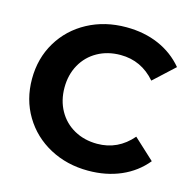

<svg xmlns="http://www.w3.org/2000/svg" viewBox="-106 -818 938 936"><g transform="rotate(15 363.0 -350.0)"><path d="M39 -350Q39 -454 88.5 -536.5Q138 -619 224.5 -665.5Q311 -712 419 -712Q510 -712 583.5 -680Q657 -648 707 -588L603 -492Q532 -574 427 -574Q362 -574 311 -545.5Q260 -517 231.5 -466Q203 -415 203 -350Q203 -285 231.5 -234Q260 -183 311 -154.5Q362 -126 427 -126Q532 -126 603 -209L707 -113Q657 -52 583 -20Q509 12 418 12Q311 12 224.5 -34.5Q138 -81 88.5 -163.5Q39 -246 39 -350Z"/></g></svg>

Font: Montserrat Alternates
Style: Bold
Weight: 700
Designer: Julieta Ulanovsky
Foundry: Julieta Ulanovsky
Version: Version 7.200